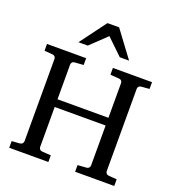

<svg xmlns="http://www.w3.org/2000/svg" viewBox="-160 -1041 1063 1166"><g transform="rotate(20 371.5 -458.0)"><path d="M458 0V-43L515.1 -46.9Q525.4 -47.9 530.8 -54.7Q536.1 -61.5 536.1 -68.8V-327.1H207V-68.8Q207 -61.5 212.2 -54.7Q217.3 -47.9 228 -46.9L285.2 -43V0H32.2V-43L84 -46.9Q94.7 -47.9 100.3 -54.7Q106 -61.5 106 -68.8V-602.1Q106 -609.4 100.3 -615.7Q94.7 -622.1 84 -623L32.2 -627V-670.9H285.2V-627L228 -623Q217.3 -622.1 212.2 -615.7Q207 -609.4 207 -602.1V-377H536.1V-602.1Q536.1 -609.4 530.8 -615.7Q525.4 -622.1 515.1 -623L458 -627V-670.9H710.9V-627L659.2 -623Q648.4 -622.1 642.8 -615.7Q637.2 -609.4 637.2 -602.1V-68.8Q637.2 -61.5 642.8 -54.7Q648.4 -47.9 659.2 -46.9L710.9 -43V0ZM475.1 -746.1 372.1 -845.2 268.1 -746.1H208L334 -915.5H409.2L535.2 -746.1Z"/></g></svg>

Font: Charis SIL Eur
Style: Regular
Weight: 400
Foundry: SIL International
Version: Version 5.000